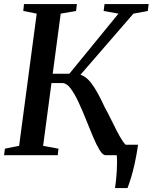

<svg xmlns="http://www.w3.org/2000/svg" viewBox="-21 -763 751 944"><path d="M544.5 161.5Q547.5 144 549.5 123Q551.5 102 553 80.2Q554.5 58.5 554.5 37.8Q554.5 17 553 0L510 -51.5H658Q650 2 641 42.2Q632 82.5 623 111.5Q614 140.5 606 161.5ZM498 0Q484 0 468.5 -25.5Q453 -51 436 -91.5Q419 -132 401 -177.2Q383 -222.5 364 -263Q345 -303.5 325.5 -329Q306 -354.5 286.5 -354.5H196L202 -400.5H320L561.5 -696L488.5 -709L493 -743H710L705.5 -709L635 -696L343.5 -359.5L349.5 -399Q371.5 -399.5 390.2 -388.8Q409 -378 426 -356.5Q443 -335 459.8 -304.2Q476.5 -273.5 494.5 -234.5Q509.5 -207.5 524.5 -176.8Q539.5 -146 554 -118Q568.5 -90 581.8 -70Q595 -50 605.5 -45L648.5 -33.5L645 0ZM-1 0 3 -32 73 -46 159.5 -696 93.5 -709 97 -743H357L353 -709L277.5 -696L191 -46L266.5 -32L263 0Z"/></svg>

Font: Merriweather 72pt Medium
Style: Italic
Weight: 500
Italic angle: -7.8°
Version: Version 2.101